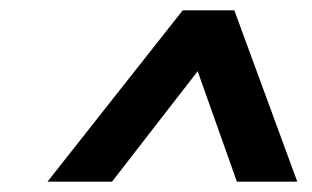

<svg xmlns="http://www.w3.org/2000/svg" viewBox="-20 -739 604 372"><path d="M334 -719H434L556 -387H439L363 -601L197 -387H72Z"/></svg>

Font: Prompt Medium
Style: Italic
Weight: 500
Italic angle: -12°
Designer: Katatrad Team
Foundry: CadsonDemak
Version: Version 1.001